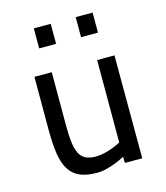

<svg xmlns="http://www.w3.org/2000/svg" viewBox="-109 -803 778 899"><g transform="rotate(-15 279.5 -354.0)"><path d="M471 -499 472 0H388L387 -30Q365 -18 341 -9Q321 -1 297 5Q273 11 250 11Q201 11 168.5 -3Q136 -17 117 -47Q98 -77 90.5 -124.5Q83 -172 83 -239V-499H167V-240Q167 -193 171 -159.5Q175 -126 185.5 -105Q196 -84 215 -74Q234 -64 264 -64Q285 -64 306.5 -69Q328 -74 346 -81Q367 -89 387 -99V-499ZM139 -719H221V-622H139ZM342 -719H424V-622H342Z"/></g></svg>

Font: Panefresco 500wt
Style: Regular
Weight: 700
Foundry: Campivisivi & Chank Co
Version: Version 1.001